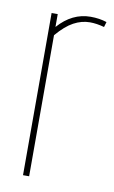

<svg xmlns="http://www.w3.org/2000/svg" viewBox="-68 -579 368 618"><g transform="rotate(10 115.5 -270.0)"><path d="M72 -530V-488Q118 -540 178 -540Q207 -540 231 -532L226 -515Q201 -522 179 -522Q152 -522 126 -508Q100 -494 72 -461V0H52V-530Z"/></g></svg>

Font: Georama Condensed Thin
Style: Regular
Weight: 100
Width: 3
Designer: Jean-Baptiste Levee
Foundry: Production Type
Version: Version 1.000